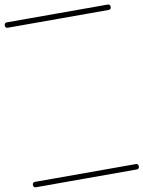

<svg xmlns="http://www.w3.org/2000/svg" viewBox="-114 -622 788 1055"><g transform="rotate(-10 280.5 -95.0)"><path d="M0 -555Q140 -555 280.5 -555Q421 -555 561 -555Q576 -555 576 -540Q576 -525 561 -525Q421 -525 280.5 -525Q140 -525 0 -525Q-15 -525 -15 -540Q-15 -555 0 -555ZM0 335Q140 335 280.5 335Q421 335 561 335Q576 335 576 350Q576 365 561 365Q421 365 280.5 365Q140 365 0 365Q-15 365 -15 350Q-15 335 0 335Z"/></g></svg>

Font: FRB American Cursive Just Guidelines
Style: Italic
Weight: 400
Italic angle: -25°
Version: Version 2.0;Modular Font Editor K font №1